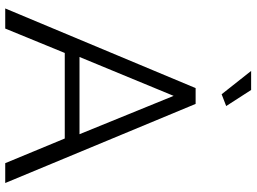

<svg xmlns="http://www.w3.org/2000/svg" viewBox="-140 -816 957 716"><g transform="rotate(90 338.0 -458.5)"><path d="M309 -710H368L663 0H589L497 -222H178L87 0H12ZM481 -277 338 -628 193 -277ZM245 -917H316L376 -824L332 -807Z"/></g></svg>

Font: Raleway
Style: Regular
Weight: 400
Designer: Matt McInerney, Pablo Impallari, Rodrigo Fuenzalida
Foundry: Matt McInerney, Pablo Impallari, Rodrigo Fuenzalida
Version: Version 4.101;RELEASE